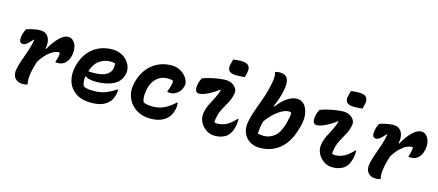

<svg xmlns="http://www.w3.org/2000/svg" viewBox="-54 -1324 4315 1891"><g transform="rotate(15 2103.5 -378.0)"><path d="M97 -521Q124 -531 163 -539.5Q202 -548 237 -548Q280 -548 304 -524.5Q328 -501 334.5 -464.5Q341 -428 331 -388L338 -385Q384 -467 431.5 -512Q479 -557 519 -557Q551 -557 570 -536Q594 -513 601 -483Q608 -453 607 -429.5Q606 -406 604 -400L599 -381Q598 -376 592.5 -360Q587 -344 574 -325.5Q561 -307 538 -294Q515 -281 480 -281Q475 -281 470.5 -281.5Q466 -282 460 -283V-289Q478 -336 479 -382Q474 -386 465 -386Q448 -386 419.5 -374Q391 -362 356 -330Q321 -298 284 -240Q274 -208 265 -175Q256 -142 250 -99Q241 -38 253 0Q231 8 202 8Q148 8 121 -29.5Q94 -67 110 -132Q122 -182 140 -230.5Q158 -279 175 -330.5Q192 -382 202 -439L197 -443Q163 -404 143 -388.5Q123 -373 103 -373Q79 -373 71 -394.5Q63 -416 75 -465Q78 -478 83 -491Q88 -504 97 -521Z M969 -550Q1022 -550 1061.5 -531Q1101 -512 1126 -482Q1151 -452 1160 -417Q1169 -382 1161 -350L1159 -342Q1140 -268 1068.5 -234Q997 -200 897 -200Q858 -200 829 -207Q800 -214 786 -225H781Q772 -167 793 -124Q816 -114 839.5 -110.5Q863 -107 890 -107Q967 -107 1018.5 -127.5Q1070 -148 1122 -183H1128Q1126 -149 1121 -127Q1111 -91 1097.5 -70.5Q1084 -50 1065 -35Q1036 -11 996.5 0.5Q957 12 899 12Q804 12 743 -30.5Q682 -73 661 -144Q640 -215 662 -298L665 -309Q686 -388 730.5 -441.5Q775 -495 836.5 -522.5Q898 -550 969 -550ZM978 -430Q924 -430 873.5 -396Q823 -362 796 -281Q815 -278 836 -278Q933 -278 975.5 -302Q1018 -326 1028 -365Q1033 -385 1033 -399Q1033 -413 1031 -423Q1021 -426 1008.5 -428Q996 -430 978 -430Z M1577 -549Q1618 -549 1652 -533.5Q1686 -518 1709 -495Q1733 -470 1744.5 -442Q1756 -414 1751 -392L1748 -379Q1738 -338 1703.5 -310Q1669 -282 1628 -282Q1613 -282 1600 -287V-293Q1630 -361 1627 -406Q1605 -415 1571 -415Q1507 -415 1461.5 -375Q1416 -335 1399 -262L1397 -252Q1390 -218 1390 -186Q1390 -154 1403 -125Q1424 -116 1446.5 -112.5Q1469 -109 1495 -109Q1566 -109 1617.5 -135.5Q1669 -162 1721 -210H1727Q1732 -174 1724 -139Q1715 -103 1702 -80Q1689 -57 1666 -38Q1641 -16 1601.5 -2Q1562 12 1505 12Q1439 12 1388 -12.5Q1337 -37 1304.5 -78Q1272 -119 1260.5 -170Q1249 -221 1261 -274L1263 -284Q1292 -409 1375.5 -479Q1459 -549 1577 -549Z M1894 -502Q1926 -515 1967 -525Q2008 -535 2051 -541.5Q2094 -548 2130 -548Q2163 -548 2191 -533Q2219 -518 2234 -494.5Q2249 -471 2244 -443Q2236 -393 2213.5 -350.5Q2191 -308 2167.5 -266Q2144 -224 2133 -175Q2129 -159 2127.5 -145Q2126 -131 2126 -118Q2132 -115 2138.5 -113Q2145 -111 2153 -111Q2202 -111 2245.5 -132.5Q2289 -154 2340 -209H2346Q2348 -194 2347 -175Q2346 -156 2340 -130Q2332 -94 2319 -70Q2306 -46 2286 -28Q2268 -12 2235.5 -0.5Q2203 11 2162 11Q2112 11 2072 -16.5Q2032 -44 2011.5 -87Q1991 -130 1998 -174Q2006 -224 2026.5 -266.5Q2047 -309 2069.5 -350.5Q2092 -392 2105 -439L2099 -442Q2047 -402 1993.5 -376Q1940 -350 1903 -350Q1879 -350 1870 -375.5Q1861 -401 1873 -450Q1877 -463 1881.5 -475Q1886 -487 1894 -502ZM2145 -762Q2165 -765 2187 -766.5Q2209 -768 2226 -768Q2335 -768 2312 -672L2300 -624Q2281 -622 2259 -620.5Q2237 -619 2219 -619Q2161 -619 2140 -642Q2119 -665 2133 -716Z M2952 -281Q2925 -178 2876 -113.5Q2827 -49 2762 -19Q2697 11 2623 11Q2579 11 2546 -2.5Q2513 -16 2490 -39Q2460 -69 2447.5 -113.5Q2435 -158 2446 -210Q2459 -276 2482.5 -339.5Q2506 -403 2532 -476.5Q2558 -550 2576 -645Q2581 -671 2582 -701Q2583 -731 2574 -750Q2597 -758 2627 -758Q2658 -758 2680.5 -743Q2703 -728 2710.5 -691.5Q2718 -655 2705 -592Q2697 -550 2682 -507.5Q2667 -465 2650 -422L2657 -419Q2703 -481 2753.5 -516Q2804 -551 2853 -551Q2901 -551 2930.5 -516Q2960 -481 2968 -423.5Q2976 -366 2957 -299ZM2808 -410Q2763 -410 2703.5 -368Q2644 -326 2588 -249Q2579 -216 2574 -184Q2569 -152 2569 -120Q2582 -116 2597 -114.5Q2612 -113 2630 -113Q2688 -113 2737 -151.5Q2786 -190 2813 -287L2817 -302Q2825 -332 2829.5 -355.5Q2834 -379 2834 -401Q2825 -410 2808 -410Z M3094 -502Q3126 -515 3167 -525Q3208 -535 3251 -541.5Q3294 -548 3330 -548Q3363 -548 3391 -533Q3419 -518 3434 -494.5Q3449 -471 3444 -443Q3436 -393 3413.5 -350.5Q3391 -308 3367.5 -266Q3344 -224 3333 -175Q3329 -159 3327.5 -145Q3326 -131 3326 -118Q3332 -115 3338.5 -113Q3345 -111 3353 -111Q3402 -111 3445.5 -132.5Q3489 -154 3540 -209H3546Q3548 -194 3547 -175Q3546 -156 3540 -130Q3532 -94 3519 -70Q3506 -46 3486 -28Q3468 -12 3435.5 -0.5Q3403 11 3362 11Q3312 11 3272 -16.5Q3232 -44 3211.5 -87Q3191 -130 3198 -174Q3206 -224 3226.5 -266.5Q3247 -309 3269.5 -350.5Q3292 -392 3305 -439L3299 -442Q3247 -402 3193.5 -376Q3140 -350 3103 -350Q3079 -350 3070 -375.5Q3061 -401 3073 -450Q3077 -463 3081.5 -475Q3086 -487 3094 -502ZM3345 -762Q3365 -765 3387 -766.5Q3409 -768 3426 -768Q3535 -768 3512 -672L3500 -624Q3481 -622 3459 -620.5Q3437 -619 3419 -619Q3361 -619 3340 -642Q3319 -665 3333 -716Z M3697 -521Q3724 -531 3763 -539.5Q3802 -548 3837 -548Q3880 -548 3904 -524.5Q3928 -501 3934.5 -464.5Q3941 -428 3931 -388L3938 -385Q3984 -467 4031.5 -512Q4079 -557 4119 -557Q4151 -557 4170 -536Q4194 -513 4201 -483Q4208 -453 4207 -429.5Q4206 -406 4204 -400L4199 -381Q4198 -376 4192.5 -360Q4187 -344 4174 -325.5Q4161 -307 4138 -294Q4115 -281 4080 -281Q4075 -281 4070.5 -281.5Q4066 -282 4060 -283V-289Q4078 -336 4079 -382Q4074 -386 4065 -386Q4048 -386 4019.5 -374Q3991 -362 3956 -330Q3921 -298 3884 -240Q3874 -208 3865 -175Q3856 -142 3850 -99Q3841 -38 3853 0Q3831 8 3802 8Q3748 8 3721 -29.5Q3694 -67 3710 -132Q3722 -182 3740 -230.5Q3758 -279 3775 -330.5Q3792 -382 3802 -439L3797 -443Q3763 -404 3743 -388.5Q3723 -373 3703 -373Q3679 -373 3671 -394.5Q3663 -416 3675 -465Q3678 -478 3683 -491Q3688 -504 3697 -521Z"/></g></svg>

Font: Recursive Mn Csl St
Style: Bold Italic
Weight: 700
Italic angle: -15°
Monospace: yes
Version: Version 1.079;hotconv 1.0.112;makeotfexe 2.5.65598; ttfautoh